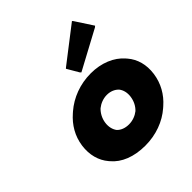

<svg xmlns="http://www.w3.org/2000/svg" viewBox="-228 -1008 1191 1191"><g transform="rotate(-45 367.5 -412.5)"><path d="M291 -256C296 -289 312 -318 334 -339C358 -358 388 -370 420 -370C451 -370 478 -359 497 -339C513 -319 521 -290 516 -256C511 -223 497 -195 474 -173C451 -155 421 -143 388 -143C354 -143 327 -154 309 -173C294 -193 286 -222 291 -256ZM89 -256C79 -183 97 -119 137 -72L143 -65C189 -10 267 22 366 22C461 22 546 -10 609 -65L610 -66L618 -73C672 -120 708 -183 718 -256C728 -329 710 -391 670 -438L669 -439L663 -446C615 -502 536 -535 444 -535C350 -535 264 -502 199 -446L198 -445L190 -438C136 -391 99 -329 89 -256ZM363 -671 355 -664 400 -587 407 -580 664 -718 672 -725 597 -840 591 -847Z"/></g></svg>

Font: Hussar Woodtype
Style: BlkObl
Weight: 900
Foundry: Cannot Into Space Fonts
Version: Version 1.07